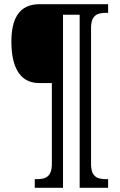

<svg xmlns="http://www.w3.org/2000/svg" viewBox="-20 -780 568 911"><path d="M145 111H279V-710H358V111H493V70H483C444 70 412 61 412 -2V-647C412 -710 444 -719 483 -719H493V-760H167C69 -760 34 -689 34 -582C34 -478 65 -386 165 -386H226V-2C226 61 194 70 155 70H145Z"/></svg>

Font: Noto Serif Sinhala Condensed
Style: Regular
Weight: 400
Width: 3
Designer: Jelle Bosma - Monotype Design Team
Foundry: Monotype Imaging Inc.
Version: Version 2.007